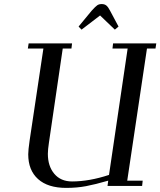

<svg xmlns="http://www.w3.org/2000/svg" viewBox="-20 -916 790 946"><path d="M117.2 -676.8 121.1 -702.1H335L332 -676.8H289.1L221.2 -213.9Q215.8 -178.2 215.8 -158.2Q215.8 -97.2 247.6 -59.6Q279.3 -22 335 -22Q419.4 -22 517.1 -54.2L608.9 -676.8H534.2L537.1 -702.1H750L746.1 -676.8H704.1L606.9 -25.9H683.1L680.2 0H509.8L513.2 -25.9Q449.2 -7.3 404.1 1.2Q358.9 9.8 306.2 9.8Q215.8 9.8 167.5 -33.7Q119.1 -77.1 119.1 -155.8Q119.1 -176.3 126 -224.1L193.8 -676.8ZM367.2 -785.2 432.1 -863.8Q450.2 -883.8 459 -889.9Q467.8 -896 481 -896Q495.1 -896 503.9 -888.9Q512.7 -881.8 522 -863.8L564 -785.2L545.9 -770L473.1 -839.8L381.8 -770Z"/></svg>

Font: Dehuti Alt
Style: Bold-Italic
Weight: 700
Version: Version 1.2